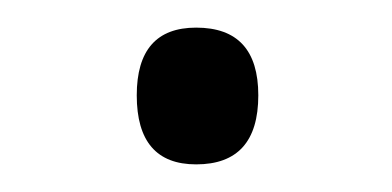

<svg xmlns="http://www.w3.org/2000/svg" viewBox="-20 -403 284 139"><path d="M79 -334Q79 -383 122 -383Q167 -383 167 -334Q167 -284 122 -284Q79 -284 79 -334Z"/></svg>

Font: Noto Sans Cherokee Light
Style: Regular
Weight: 300
Designer: Monotype Design Team
Foundry: Monotype Imaging Inc.
Version: Version 2.001; ttfautohint (v1.8.4.7-5d5b)